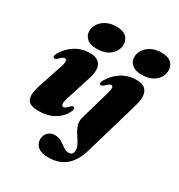

<svg xmlns="http://www.w3.org/2000/svg" viewBox="-215 -846 1142 1226"><g transform="rotate(30 356.0 -233.0)"><path d="M242.5 -517Q196.5 -517 172 -538.5Q147.5 -560 147.5 -592.5Q147.5 -620.5 164.2 -646Q181 -671.5 211.8 -687.5Q242.5 -703.5 284.5 -703.5Q335.5 -703.5 358.2 -681.5Q381 -659.5 381 -628Q381 -581 344.2 -549Q307.5 -517 242.5 -517ZM242 -152.5Q230 -115.5 233.2 -102Q236.5 -88.5 247 -88.5Q261 -88.5 282 -113Q290.5 -121 295.2 -122.5Q300 -124 305 -122Q319 -116 304.5 -87Q283.5 -43.5 236 -15.5Q188.5 12.5 119.5 12.5Q51.5 12.5 37.8 -23.2Q24 -59 45 -122.5L105.5 -305.5Q116 -337.5 113.5 -350.5Q111 -363.5 100.5 -363.5Q93 -363.5 84.5 -358Q76 -352.5 61.5 -337.5Q47.5 -326 38.5 -329.5Q25 -335.5 39 -361.5Q65.5 -410.5 114.2 -441.5Q163 -472.5 224 -472.5Q282 -472.5 301.8 -435.8Q321.5 -399 298.5 -330ZM574 -517Q528.5 -517 504 -538.5Q479.5 -560 479.5 -592.5Q479.5 -620.5 496.2 -646Q513 -671.5 543.5 -687.5Q574 -703.5 616 -703.5Q667 -703.5 689.8 -681.5Q712.5 -659.5 712.5 -628Q712.5 -581 675.8 -549Q639 -517 574 -517ZM642 -329.5 524 74.5Q476 238.5 324.5 238.5Q272.5 238.5 247 217.5Q221.5 196.5 221.5 162.5Q221.5 133 241 113Q260.5 93 291.5 93Q320 93 341.5 106.5Q363 120 381.8 133.8Q400.5 147.5 421.5 147.5Q447.5 147.5 453 122Q458 99.5 445.5 75.2Q433 51 415.2 25.2Q397.5 -0.5 387 -29.2Q376.5 -58 385.5 -90.5L447.5 -305.5Q457 -338 455.2 -350.8Q453.5 -363.5 443 -363.5Q435.5 -363.5 427 -358Q418.5 -352.5 403.5 -337.5Q390 -326 381 -329.5Q367.5 -335.5 381.5 -361.5Q408.5 -410.5 457 -441.5Q505.5 -472.5 566.5 -472.5Q625 -472.5 643.8 -435.8Q662.5 -399 642 -329.5Z"/></g></svg>

Font: Fraunces 72pt S000 Black
Style: Italic
Weight: 900
Italic angle: -16°
Version: Version 1.000; ttfautohint (v1.8.3)